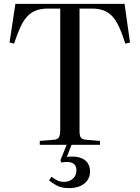

<svg xmlns="http://www.w3.org/2000/svg" viewBox="-20 -743 716 985"><path d="M333 222Q296 222 271.5 209Q247 196 232 182L244 164Q258 174 273 182Q288 190 309 190Q335 190 353.5 174Q372 158 372 131Q372 109 359.5 98.5Q347 88 324 88Q315 88 308.5 88.5Q302 89 295 91L290 79L322 0H184V-20L256 -26Q276 -27 282.5 -39Q289 -51 289 -76V-699H226Q191 -699 165.5 -689.5Q140 -680 120.5 -659.5Q101 -639 85 -604.5Q69 -570 52 -519L29 -525L59 -723H619L647 -525L623 -519Q607 -570 591 -604.5Q575 -639 556 -659.5Q537 -680 511.5 -689.5Q486 -699 452 -699H388V-72Q388 -47 394.5 -37.5Q401 -28 422 -26L493 -20V0H347L323 62Q362 57 388.5 65Q415 73 428.5 91.5Q442 110 442 138Q442 160 430 179.5Q418 199 393.5 210.5Q369 222 333 222Z"/></svg>

Font: Literata 60pt
Style: Regular
Weight: 400
Designer: Latin by Veronika Burian and Jose Scaglione. Greek by Irene Vlachou. Cyrillic by Vera Evstafieva.
Foundry: TypeTogether
Version: Version 3.002